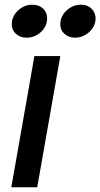

<svg xmlns="http://www.w3.org/2000/svg" viewBox="-20 -795 426 815"><path d="M138 0H28L126 -557H236ZM30 -692Q30 -726 56.5 -750.5Q83 -775 117 -775Q145 -775 162.5 -759Q180 -743 180 -717Q180 -683 153.5 -659Q127 -635 93 -635Q66 -635 48 -651Q30 -667 30 -692ZM236 -692Q236 -726 262.5 -750.5Q289 -775 323 -775Q354 -775 371.5 -755Q389 -735 385 -705Q379 -675 354 -655Q329 -635 298 -635Q272 -635 254 -651Q236 -667 236 -692Z"/></svg>

Font: Open Sauce Sans Medium Italic
Style: Regular
Weight: 500
Italic angle: -10°
Designer: Alfredo Marco Pradil
Foundry: Creative Sauce Fz LLC
Version: Version 1.477